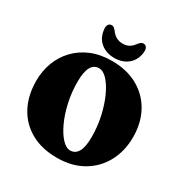

<svg xmlns="http://www.w3.org/2000/svg" viewBox="-209 -1089 1223 1274"><g transform="rotate(30 402.0 -452.0)"><path d="M401 -720Q516 -720 599.8 -673Q683.5 -626 729 -542.8Q774.5 -459.5 774.5 -351Q774.5 -245 729.5 -161Q684.5 -77 601.2 -28.5Q518 20 404 20Q287.5 20 203.8 -27Q120 -74 75.2 -158.5Q30.5 -243 30.5 -355Q30.5 -430.5 55.5 -496.8Q80.5 -563 128.8 -613.2Q177 -663.5 245.5 -691.8Q314 -720 401 -720ZM536 -214.5Q536 -293.5 519.5 -368.5Q503 -443.5 475.8 -503.8Q448.5 -564 416 -599.5Q383.5 -635 351 -635Q271 -635 271 -486Q271 -405.5 287.8 -330.2Q304.5 -255 332 -195.5Q359.5 -136 392 -101Q424.5 -66 456 -66Q494.5 -66 515.2 -101.8Q536 -137.5 536 -214.5ZM402.5 -854Q431.5 -854 451.5 -865.5Q471.5 -877 488.5 -900.5Q506.5 -924.5 523.5 -924.5Q540 -924.5 548.5 -911.5Q557 -898.5 555 -877.5Q549 -814.5 507.2 -779.2Q465.5 -744 402.5 -744Q339.5 -744 297.5 -779.2Q255.5 -814.5 250 -877.5Q247.5 -898.5 256 -911.5Q264.5 -924.5 281 -924.5Q291 -924.5 299 -918.2Q307 -912 316 -900.5Q349.5 -854 402.5 -854Z"/></g></svg>

Font: Fraunces 9pt Soft Black
Style: Regular
Weight: 900
Version: Version 1.000;[b76b70a41]